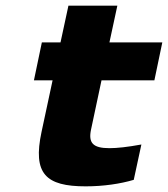

<svg xmlns="http://www.w3.org/2000/svg" viewBox="-20 -650 594 679"><path d="M367 -126C308 -126 292 -145 302 -192L339 -366H526L554 -500H367L395 -630H222L194 -500H128L100 -366H166L127 -184C95 -35 142 9 283 9C346 9 406 0 453 -14L480 -139C431 -130 394 -126 367 -126Z"/></svg>

Font: LT Wave Black
Style: Italic
Weight: 900
Designer: Daniel Lyons
Version: Version 2.5 (Glyphs App)